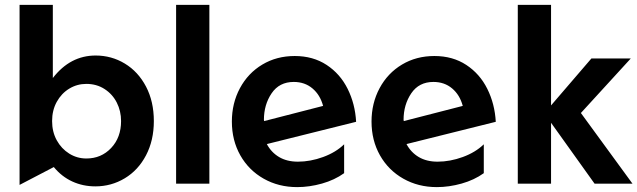

<svg xmlns="http://www.w3.org/2000/svg" viewBox="-20 -751 2606 785"><path d="M370 11Q435 11 490 -22Q545 -55 577 -116Q609 -177 609 -256Q609 -336 577 -397Q545 -458 490.5 -491Q436 -524 371 -524Q267 -524 196 -432V-731H60V5L200 -68Q232 -29 275.5 -9Q319 11 370 11ZM475 -256Q475 -189 434.5 -146Q394 -103 333 -103Q295 -103 263 -123Q231 -143 212 -177.5Q193 -212 193 -256Q193 -300 212 -334.5Q231 -369 263 -388.5Q295 -408 333 -408Q375 -408 407.5 -387Q440 -366 457.5 -331.5Q475 -297 475 -256Z M836 -731H700V0H836Z M1198 -90Q1153 -90 1121 -109Q1089 -128 1071 -162L1436 -253Q1432 -326 1401.5 -387.5Q1371 -449 1315.5 -485.5Q1260 -522 1185 -522Q1111 -522 1052.5 -487Q994 -452 961 -390.5Q928 -329 928 -254Q928 -177 962.5 -116Q997 -55 1058 -20.5Q1119 14 1195 14Q1245 14 1296.5 -0.5Q1348 -15 1387 -43V-161Q1353 -128 1301 -109Q1249 -90 1198 -90ZM1181 -416Q1226 -416 1257.5 -389.5Q1289 -363 1301 -318L1060 -256L1059 -261Q1059 -323 1090.5 -369.5Q1122 -416 1181 -416Z M1769 -90Q1724 -90 1692 -109Q1660 -128 1642 -162L2007 -253Q2003 -326 1972.5 -387.5Q1942 -449 1886.5 -485.5Q1831 -522 1756 -522Q1682 -522 1623.5 -487Q1565 -452 1532 -390.5Q1499 -329 1499 -254Q1499 -177 1533.5 -116Q1568 -55 1629 -20.5Q1690 14 1766 14Q1816 14 1867.5 -0.5Q1919 -15 1958 -43V-161Q1924 -128 1872 -109Q1820 -90 1769 -90ZM1752 -416Q1797 -416 1828.5 -389.5Q1860 -363 1872 -318L1631 -256L1630 -261Q1630 -323 1661.5 -369.5Q1693 -416 1752 -416Z M2233 -731H2097V0H2233V-249L2411 0H2566L2355 -289L2559 -512H2398L2233 -320Z"/></svg>

Font: Geom SemiBold
Style: Bold
Weight: 600
Version: Version 1.102